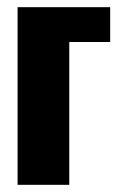

<svg xmlns="http://www.w3.org/2000/svg" viewBox="-20 -515 338 535"><path d="M29 0V-495H287V-398H173V0Z"/></svg>

Font: Alumni Sans ExtraBold
Style: Regular
Weight: 800
Designer: Robert E. Leuschke
Foundry: Robert E. Leuschke
Version: Version 1.018